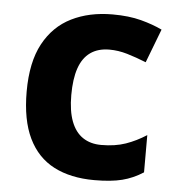

<svg xmlns="http://www.w3.org/2000/svg" viewBox="-45 -599 605 652"><g transform="rotate(5 257.0 -273.0)"><path d="M300 10Q219 10 162 -19.5Q105 -49 75 -111Q45 -173 45 -270Q45 -370 79 -433Q113 -496 173.5 -526Q234 -556 313 -556Q369 -556 410.5 -545Q452 -534 483 -519L439 -404Q404 -418 373.5 -427Q343 -436 313 -436Q274 -436 248 -417.5Q222 -399 209.5 -362.5Q197 -326 197 -271Q197 -217 210.5 -181.5Q224 -146 250 -128.5Q276 -111 313 -111Q360 -111 396 -123.5Q432 -136 466 -158V-31Q432 -9 394.5 0.5Q357 10 300 10Z"/></g></svg>

Font: Noto Sans Kannada
Style: Regular
Weight: 400
Designer: Jelle Bosma - Monotype Design Team
Foundry: Monotype Imaging Inc.
Version: Version 2.003